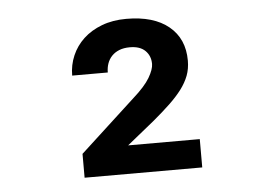

<svg xmlns="http://www.w3.org/2000/svg" viewBox="-38 -763 675 485"><g transform="rotate(-5 300.0 -520.5)"><path d="M456.5 -325.7H158.2V-386.2L298.3 -515.1Q328.6 -542 340.8 -562.7Q353 -583.5 353 -597.2Q353 -617.7 339.6 -630.9Q326.2 -644 300.8 -644Q285.2 -644 273.7 -639.4Q262.2 -634.8 254.6 -626.7Q247.1 -618.7 243.4 -608.2Q239.7 -597.7 239.7 -585.4H149.4Q149.4 -612.3 159.7 -636Q169.9 -659.7 189 -677.5Q208 -695.3 235.6 -705.8Q263.2 -716.3 297.9 -716.3Q367.2 -716.3 405.5 -684.8Q443.8 -653.3 443.8 -597.7Q443.8 -577.1 437.3 -559.8Q430.7 -542.5 418 -525.6Q405.3 -508.8 386.7 -491.2Q368.2 -473.6 344.2 -453.6L274.9 -397.5H456.5Z"/></g></svg>

Font: TypoPRO Roboto Mono
Style: Regular
Weight: 500
Designer: Google
Version: Version 2.000986; 2015; ttfautohint (v1.3)